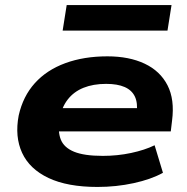

<svg xmlns="http://www.w3.org/2000/svg" viewBox="-20 -729 740 760"><path d="M366 11Q247 11 172 -24.5Q97 -60 67.5 -124Q38 -188 54 -272Q71 -348 118 -400Q165 -452 238.5 -479Q312 -506 405 -506Q491 -506 552.5 -477Q614 -448 643 -391.5Q672 -335 661 -251L656 -209H184L197 -301H546L521 -281Q526 -321 514 -346.5Q502 -372 473.5 -384.5Q445 -397 400 -397Q349 -397 310.5 -381.5Q272 -366 248 -335Q224 -304 216 -259V-256Q208 -209 220.5 -177Q233 -145 273 -128.5Q313 -112 387 -112Q445 -112 499 -123.5Q553 -135 592 -154L625 -45Q578 -19 509 -4Q440 11 366 11ZM228 -608 244 -709H659L643 -608Z"/></svg>

Font: Nunito Sans 10pt Expanded ExtraBold
Style: Italic
Weight: 800
Width: 7
Italic angle: -9°
Designer: Vernon Adams
Foundry: Vernon Adams
Version: Version 3.101;gftools[0.9.27]